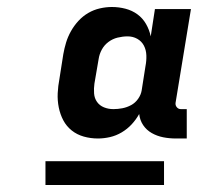

<svg xmlns="http://www.w3.org/2000/svg" viewBox="-20 -713 640 549"><path d="M260 -317Q239 -317 219.5 -322.5Q200 -328 185 -340Q170 -352 161 -369Q152 -386 148 -406Q144 -426 145 -446.5Q146 -467 150 -488L161 -558Q164 -575 169 -591.5Q174 -608 183 -624Q192 -640 204.5 -653.5Q217 -667 232.5 -676Q248 -685 265.5 -689Q283 -693 300 -693Q320 -693 339 -688Q358 -683 373 -672Q388 -661 397.5 -644.5Q407 -628 411 -609L423 -687H526L482 -419Q481 -412 485.5 -406.5Q490 -401 497 -401H514V-317H483Q464 -317 446.5 -320.5Q429 -324 414 -332.5Q399 -341 389.5 -355Q380 -369 378 -387Q369 -371 356.5 -357.5Q344 -344 328 -334.5Q312 -325 294.5 -321Q277 -317 260 -317ZM304 -401Q317 -401 330 -403.5Q343 -406 355 -412.5Q367 -419 375 -430.5Q383 -442 385 -454L396 -524Q399 -539 398.5 -554.5Q398 -570 391.5 -582.5Q385 -595 372.5 -602Q360 -609 345 -609Q331 -609 316.5 -605.5Q302 -602 290 -593Q278 -584 271 -571Q264 -558 262 -544L250 -474Q248 -460 249 -446Q250 -432 257.5 -421.5Q265 -411 277.5 -406Q290 -401 304 -401ZM110 -184V-252H449V-184Z"/></svg>

Font: Iosevka Heavy Extended
Style: Italic
Weight: 900
Width: 7
Italic angle: -9°
Monospace: yes
Designer: Belleve Invis
Foundry: Belleve Invis
Version: Version 32.5.0; ttfautohint (v1.8.4)